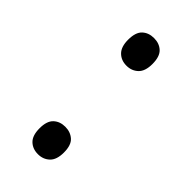

<svg xmlns="http://www.w3.org/2000/svg" viewBox="-185 -597 658 658"><g transform="rotate(45 144.0 -267.5)"><path d="M144 -415Q118 -415 101.5 -431.5Q85 -448 85 -482Q85 -518 101.5 -533.5Q118 -549 144 -549Q170 -549 186.5 -533.5Q203 -518 203 -482Q203 -447 186 -431Q169 -415 144 -415ZM144 14Q118 14 101.5 -2Q85 -18 85 -53Q85 -88 101.5 -103.5Q118 -119 144 -119Q169 -119 186 -104Q203 -89 203 -53Q203 -18 186 -2Q169 14 144 14Z"/></g></svg>

Font: Noto Sans Bengali SemiCondensed
Style: Regular
Weight: 400
Width: 4
Designer: Jelle Bosma - Monotype Design Team
Foundry: Monotype Imaging Inc.
Version: Version 2.003